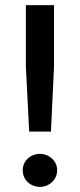

<svg xmlns="http://www.w3.org/2000/svg" viewBox="-20 -720 312 750"><path d="M94 -206H179L191 -460V-700H81V-460ZM136 10C172 10 203 -18 203 -53V-57C203 -91 172 -119 136 -119C99 -119 69 -91 69 -57V-53C69 -18 99 10 136 10Z"/></svg>

Font: Fixel Text Medium
Style: Regular
Weight: 500
Width: 4
Designer: AlfaBravo + MacPaw
Foundry: Kyrylo Tkachov, Marchela Mozhyna, Serhii Makarenko, Maria Weinstein, Zakhar Kryvoshyya
Version: Version 1.211